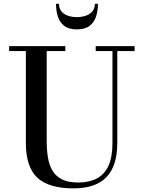

<svg xmlns="http://www.w3.org/2000/svg" viewBox="-20 -998 780 1032"><path d="M703.5 -750V-723.5H610.5V-230Q610.5 -106.5 552.2 -46Q494 14.5 374.5 14.5Q242 14.5 180.5 -43Q119 -100.5 119 -230V-723.5H29V-750H331V-723.5H231V-240Q231 -190.5 238 -149.5Q245 -108.5 263.2 -79Q281.5 -49.5 314.5 -33.2Q347.5 -17 400 -17Q458 -17 499.2 -38Q540.5 -59 562.5 -105.8Q584.5 -152.5 584.5 -230V-723.5H494.5V-750ZM393 -840Q349 -840 324.5 -859.5Q300 -879 290.5 -910.5Q281 -942 281 -977.5H297Q297 -953.5 309.8 -937.5Q322.5 -921.5 344.5 -913.8Q366.5 -906 393 -906Q420 -906 442 -913.8Q464 -921.5 477 -937.5Q490 -953.5 490 -977.5H506.5Q506.5 -942 496.8 -910.5Q487 -879 462.2 -859.5Q437.5 -840 393 -840Z"/></svg>

Font: Bodoni Moda 9pt Medium
Style: Regular
Weight: 500
Designer: Owen Earl
Foundry: indestructible type
Version: Version 2.005